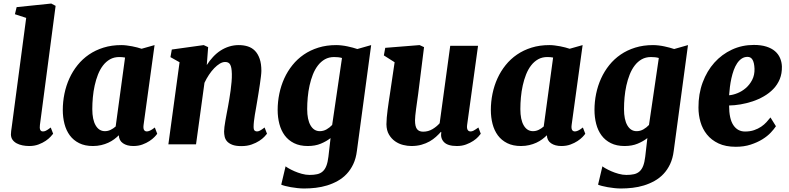

<svg xmlns="http://www.w3.org/2000/svg" viewBox="-20 -826 4516 1099"><path d="M42.5 -56.2Q42.5 -64.9 43.9 -76.4Q45.4 -87.9 46.4 -93.8L129.9 -723.6L65.4 -744.6L75.2 -785.2L273.4 -805.7L298.3 -792.5L208.5 -110.8Q206.1 -93.8 210 -83.7Q213.9 -73.7 225.6 -73.7Q229.5 -73.7 233.4 -74.5Q237.3 -75.2 242.4 -77.6Q247.6 -80.1 254.2 -84.5Q260.7 -88.9 270.5 -96.2L284.2 -60.5Q280.3 -55.2 269.5 -43.5Q258.8 -31.7 241.7 -20Q224.6 -8.3 200.9 0.7Q177.2 9.8 147.5 9.8Q127.4 9.8 108.9 6.1Q90.3 2.4 75.7 -5.4Q61 -13.2 52 -25.6Q43 -38.1 42.5 -56.2Z M339.4 -196.3Q339.4 -243.7 348.9 -289.8Q358.4 -335.9 377.2 -377.2Q396 -418.5 424.1 -453.4Q452.1 -488.3 489.3 -513.7Q526.4 -539.1 572.8 -553.5Q619.1 -567.9 674.3 -567.9Q689 -567.9 704.8 -565.9Q720.7 -564 736.1 -561Q751.5 -558.1 765.4 -554.4Q779.3 -550.8 790.5 -546.9L864.7 -567.9L801.8 -110.8Q799.3 -90.8 804.4 -82.3Q809.6 -73.7 820.8 -73.7Q827.6 -73.7 838.1 -78.1Q848.6 -82.5 866.2 -96.2L879.9 -60.5Q875.5 -53.7 864.3 -42Q853 -30.3 835.7 -18.8Q818.4 -7.3 795.2 1.2Q772 9.8 743.2 9.8Q707 9.8 684.1 -5.9Q661.1 -21.5 660.2 -51.8Q648.4 -40 633.3 -28.8Q618.2 -17.6 599.6 -9Q581.1 -0.5 559.1 4.6Q537.1 9.8 511.7 9.8Q465.8 9.8 433.1 -6.6Q400.4 -22.9 379.6 -51Q358.9 -79.1 349.1 -116.7Q339.4 -154.3 339.4 -196.3ZM580.6 -75.2Q597.7 -75.2 613.3 -82.8Q628.9 -90.3 642.1 -102.1L695.8 -496.6Q679.7 -499.5 662.6 -499.5Q632.8 -499.5 609.9 -486.6Q586.9 -473.6 569.8 -451.4Q552.7 -429.2 541 -399.7Q529.3 -370.1 522 -336.9Q514.6 -303.7 511.5 -269Q508.3 -234.4 508.3 -201.7Q508.3 -141.1 527.6 -108.2Q546.9 -75.2 580.6 -75.2Z M1007.8 -469.7 955.6 -499 963.4 -542.5 1146 -567.9 1171.4 -556.2 1163.6 -453.6Q1179.7 -479 1199.5 -500.2Q1219.2 -521.5 1242.2 -536.4Q1265.1 -551.3 1291.5 -559.6Q1317.9 -567.9 1346.7 -567.9Q1375 -567.9 1398.7 -560.3Q1422.4 -552.7 1439.5 -535.2Q1456.5 -517.6 1466.3 -489.5Q1476.1 -461.4 1476.1 -420.4Q1476.1 -409.2 1473.6 -388.4Q1471.2 -367.7 1467.5 -343Q1463.9 -318.4 1459.7 -292.7Q1455.6 -267.1 1452.1 -246.6Q1449.2 -228 1445.6 -208Q1441.9 -188 1438.7 -168.5Q1435.5 -148.9 1433.6 -131.6Q1431.6 -114.3 1431.6 -100.6Q1431.6 -83 1437.5 -78.4Q1443.4 -73.7 1450.7 -73.7Q1459 -73.7 1468 -78.4Q1477.1 -83 1494.6 -96.2L1508.3 -60.5Q1504.4 -55.2 1493.4 -43.5Q1482.4 -31.7 1464.1 -19.8Q1445.8 -7.8 1420.2 1.2Q1394.5 10.3 1361.8 10.3Q1328.6 10.3 1309.1 2.4Q1289.6 -5.4 1279.3 -17.3Q1269 -29.3 1265.9 -44.2Q1262.7 -59.1 1262.7 -73.2Q1262.7 -83.5 1264.6 -99.4Q1266.6 -115.2 1270 -134.5Q1273.4 -153.8 1277.3 -174.8Q1281.2 -195.8 1285.2 -216.3Q1288.6 -235.8 1292.7 -259.5Q1296.9 -283.2 1300 -307.9Q1303.2 -332.5 1305.4 -356.9Q1307.6 -381.3 1307.1 -402.8Q1306.6 -422.9 1304.2 -436Q1301.8 -449.2 1297.1 -457Q1292.5 -464.8 1285.4 -468Q1278.3 -471.2 1268.6 -471.2Q1253.9 -471.2 1238 -461.7Q1222.2 -452.1 1206.3 -435.8Q1190.4 -419.4 1176 -397.7Q1161.6 -376 1150.4 -352.1L1102.1 0H943.8Z M1569.3 -196.3Q1569.3 -243.7 1578.9 -289.8Q1588.4 -335.9 1607.2 -377.2Q1626 -418.5 1654.1 -453.4Q1682.1 -488.3 1719.2 -513.7Q1756.3 -539.1 1802.7 -553.5Q1849.1 -567.9 1904.3 -567.9Q1919.4 -567.9 1936.3 -565.9Q1953.1 -564 1969.2 -560.5Q1985.4 -557.1 1999.8 -553.2Q2014.2 -549.3 2025.4 -545.4L2104.5 -567.9L2022.9 37.6Q2017.6 80.6 2002.2 113.3Q1986.8 146 1964.1 169.9Q1941.4 193.8 1912.8 209.7Q1884.3 225.6 1852.5 235.4Q1820.8 245.1 1787.1 249Q1753.4 252.9 1720.7 252.9Q1702.6 252.9 1682.9 250.7Q1663.1 248.5 1644.8 245.4Q1626.5 242.2 1611.8 238.3Q1597.2 234.4 1589.8 231L1614.7 126Q1618.2 129.4 1632.1 137.5Q1646 145.5 1665.3 154.1Q1684.6 162.6 1707.5 168.9Q1730.5 175.3 1752 175.3Q1776.9 175.3 1795.4 171.1Q1814 167 1827.1 155.3Q1840.3 143.6 1848.1 123.3Q1856 103 1859.9 70.8L1872.1 -35.6Q1848.6 -17.1 1816.4 -3.7Q1784.2 9.8 1741.7 9.8Q1695.8 9.8 1663.1 -6.6Q1630.4 -22.9 1609.6 -51Q1588.9 -79.1 1579.1 -116.7Q1569.3 -154.3 1569.3 -196.3ZM1810.5 -75.2Q1831.1 -75.2 1849.1 -85.4Q1867.2 -95.7 1881.3 -110.8L1937.5 -494.1Q1927.2 -497.1 1916 -498.3Q1904.8 -499.5 1892.6 -499.5Q1862.8 -499.5 1839.8 -486.6Q1816.9 -473.6 1799.8 -451.4Q1782.7 -429.2 1771 -399.7Q1759.3 -370.1 1752 -336.9Q1744.6 -303.7 1741.5 -269Q1738.3 -234.4 1738.3 -201.7Q1738.3 -141.1 1757.6 -108.2Q1776.9 -75.2 1810.5 -75.2Z M2191.9 -114.7Q2191.9 -131.8 2193.8 -153.1Q2195.8 -174.3 2198.7 -197.5Q2201.7 -220.7 2205.3 -244.6Q2209 -268.6 2212.4 -291.5L2238.8 -469.7L2177.2 -508.8L2185.1 -552.2L2381.8 -567.9L2407.2 -556.2L2373.5 -287.6Q2370.6 -266.1 2367.4 -244.1Q2364.3 -222.2 2361.6 -201.9Q2358.9 -181.6 2357.2 -165Q2355.5 -148.4 2355.5 -137.7Q2355.5 -102.5 2366.7 -87.4Q2377.9 -72.3 2401.9 -72.3Q2431.2 -72.3 2455.3 -86.7Q2479.5 -101.1 2496.6 -120.6L2557.1 -564H2716.3L2653.8 -110.8Q2651.4 -91.8 2656.7 -82.8Q2662.1 -73.7 2673.3 -73.7Q2677.7 -73.7 2681.6 -74.7Q2685.5 -75.7 2690.4 -78.1Q2695.3 -80.6 2701.9 -85Q2708.5 -89.4 2718.3 -96.2L2731.9 -60.5Q2728 -54.7 2717.3 -43Q2706.5 -31.2 2689 -19.5Q2671.4 -7.8 2647.9 1Q2624.5 9.8 2595.2 9.8Q2543 9.8 2521.5 -12.5Q2500 -34.7 2505.9 -69.8L2503.9 -71.3Q2491.2 -57.1 2475.3 -42.7Q2459.5 -28.3 2439 -16.6Q2418.5 -4.9 2392.6 2.4Q2366.7 9.8 2334.5 9.8Q2312.5 9.8 2287.6 3.7Q2262.7 -2.4 2241.7 -17.1Q2220.7 -31.7 2206.5 -55.7Q2192.4 -79.6 2191.9 -114.7Z M2789.6 -196.3Q2789.6 -243.7 2799.1 -289.8Q2808.6 -335.9 2827.4 -377.2Q2846.2 -418.5 2874.3 -453.4Q2902.3 -488.3 2939.5 -513.7Q2976.6 -539.1 3022.9 -553.5Q3069.3 -567.9 3124.5 -567.9Q3139.2 -567.9 3155 -565.9Q3170.9 -564 3186.3 -561Q3201.7 -558.1 3215.6 -554.4Q3229.5 -550.8 3240.7 -546.9L3314.9 -567.9L3252 -110.8Q3249.5 -90.8 3254.6 -82.3Q3259.8 -73.7 3271 -73.7Q3277.8 -73.7 3288.3 -78.1Q3298.8 -82.5 3316.4 -96.2L3330.1 -60.5Q3325.7 -53.7 3314.5 -42Q3303.2 -30.3 3285.9 -18.8Q3268.6 -7.3 3245.4 1.2Q3222.2 9.8 3193.4 9.8Q3157.2 9.8 3134.3 -5.9Q3111.3 -21.5 3110.4 -51.8Q3098.6 -40 3083.5 -28.8Q3068.4 -17.6 3049.8 -9Q3031.2 -0.5 3009.3 4.6Q2987.3 9.8 2961.9 9.8Q2916 9.8 2883.3 -6.6Q2850.6 -22.9 2829.8 -51Q2809.1 -79.1 2799.3 -116.7Q2789.6 -154.3 2789.6 -196.3ZM3030.8 -75.2Q3047.9 -75.2 3063.5 -82.8Q3079.1 -90.3 3092.3 -102.1L3146 -496.6Q3129.9 -499.5 3112.8 -499.5Q3083 -499.5 3060.1 -486.6Q3037.1 -473.6 3020 -451.4Q3002.9 -429.2 2991.2 -399.7Q2979.5 -370.1 2972.2 -336.9Q2964.8 -303.7 2961.7 -269Q2958.5 -234.4 2958.5 -201.7Q2958.5 -141.1 2977.8 -108.2Q2997.1 -75.2 3030.8 -75.2Z M3382.8 -196.3Q3382.8 -243.7 3392.3 -289.8Q3401.9 -335.9 3420.7 -377.2Q3439.5 -418.5 3467.5 -453.4Q3495.6 -488.3 3532.7 -513.7Q3569.8 -539.1 3616.2 -553.5Q3662.6 -567.9 3717.8 -567.9Q3732.9 -567.9 3749.8 -565.9Q3766.6 -564 3782.7 -560.5Q3798.8 -557.1 3813.2 -553.2Q3827.6 -549.3 3838.9 -545.4L3918 -567.9L3836.4 37.6Q3831.1 80.6 3815.7 113.3Q3800.3 146 3777.6 169.9Q3754.9 193.8 3726.3 209.7Q3697.8 225.6 3666 235.4Q3634.3 245.1 3600.6 249Q3566.9 252.9 3534.2 252.9Q3516.1 252.9 3496.3 250.7Q3476.6 248.5 3458.3 245.4Q3439.9 242.2 3425.3 238.3Q3410.6 234.4 3403.3 231L3428.2 126Q3431.6 129.4 3445.6 137.5Q3459.5 145.5 3478.8 154.1Q3498 162.6 3521 168.9Q3543.9 175.3 3565.4 175.3Q3590.3 175.3 3608.9 171.1Q3627.4 167 3640.6 155.3Q3653.8 143.6 3661.6 123.3Q3669.4 103 3673.3 70.8L3685.5 -35.6Q3662.1 -17.1 3629.9 -3.7Q3597.7 9.8 3555.2 9.8Q3509.3 9.8 3476.6 -6.6Q3443.8 -22.9 3423.1 -51Q3402.3 -79.1 3392.6 -116.7Q3382.8 -154.3 3382.8 -196.3ZM3624 -75.2Q3644.5 -75.2 3662.6 -85.4Q3680.7 -95.7 3694.8 -110.8L3751 -494.1Q3740.7 -497.1 3729.5 -498.3Q3718.3 -499.5 3706.1 -499.5Q3676.3 -499.5 3653.3 -486.6Q3630.4 -473.6 3613.3 -451.4Q3596.2 -429.2 3584.5 -399.7Q3572.8 -370.1 3565.4 -336.9Q3558.1 -303.7 3554.9 -269Q3551.8 -234.4 3551.8 -201.7Q3551.8 -141.1 3571 -108.2Q3590.3 -75.2 3624 -75.2Z M3978 -210Q3977.5 -288.1 4002 -354Q4026.4 -419.9 4069.1 -467.5Q4111.8 -515.1 4169.7 -542Q4227.5 -568.8 4294.9 -568.8Q4336.4 -568.8 4366.5 -559.3Q4396.5 -549.8 4415.8 -533.2Q4435.1 -516.6 4444.8 -494.1Q4454.6 -471.7 4455.6 -445.8Q4456.5 -405.3 4443.4 -373.3Q4430.2 -341.3 4406.7 -316.9Q4383.3 -292.5 4352.3 -274.7Q4321.3 -256.8 4287.4 -245.6Q4253.4 -234.4 4218.8 -228.5Q4184.1 -222.7 4153.3 -222.2Q4153.3 -146 4177.7 -109.6Q4202.1 -73.2 4244.6 -73.2Q4273.9 -73.2 4296.6 -81.1Q4319.3 -88.9 4336.9 -100.8Q4354.5 -112.8 4367.4 -127Q4380.4 -141.1 4390.1 -153.8L4421.4 -103.5Q4411.1 -87.4 4391.8 -66.9Q4372.6 -46.4 4343.8 -28.6Q4314.9 -10.7 4276.9 1.7Q4238.8 14.2 4191.9 14.2Q4133.3 14.2 4092.5 -5.1Q4051.8 -24.4 4026.4 -56.2Q4001 -87.9 3989.5 -127.9Q3978 -168 3978 -210ZM4153.3 -280.8Q4174.8 -282.2 4200.7 -292.5Q4226.6 -302.7 4248.8 -321.8Q4271 -340.8 4285.4 -368.7Q4299.8 -396.5 4298.8 -432.6Q4297.4 -466.3 4287.8 -483.4Q4278.3 -500.5 4258.8 -500.5Q4240.2 -500.5 4225.3 -490.5Q4210.4 -480.5 4199.2 -463.6Q4188 -446.8 4179.9 -424.6Q4171.9 -402.3 4166.5 -377.9Q4161.1 -353.5 4158 -328.4Q4154.8 -303.2 4153.3 -280.8Z"/></svg>

Font: Merriweather UltraBold
Style: Italic
Weight: 900
Italic angle: -7°
Designer: Eben Sorkin ( eben@eyebytes.com )
Foundry: Eben Sorkin ( eben@eyebytes.com )
Version: Version 1.52; ttfautohint (v1.4.1)